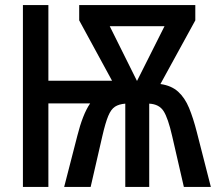

<svg xmlns="http://www.w3.org/2000/svg" viewBox="-20 -734 851 754"><path d="M747 -714V-654L610 -404Q653 -398 679.5 -374Q706 -350 722.5 -310Q739 -270 753 -215L808 0H702L656 -200Q640 -270 622.5 -297.5Q605 -325 566 -327V0H472V-327Q447 -325 431.5 -315Q416 -305 405 -278.5Q394 -252 382 -200L336 0H232L284 -202Q294 -242 306.5 -274Q319 -306 334 -328H170V0H70V-714H170V-417H420L291 -654V-714ZM626 -631H411L518 -416Z"/></svg>

Font: Noto Sans ExtraCondensed Medium
Style: Regular
Weight: 500
Width: 2
Designer: Monotype Design Team
Foundry: Monotype Imaging Inc.
Version: Version 2.013; ttfautohint (v1.8.4.7-5d5b)